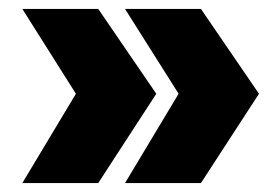

<svg xmlns="http://www.w3.org/2000/svg" viewBox="-20 -470 620 430"><path d="M200 -450 330 -260 200 -60H30L150 -260L30 -450ZM430 -450 560 -260 430 -60H260L380 -260L260 -450Z"/></svg>

Font: Fivo Sans Modern Heavy
Style: Regular
Weight: 900
Designer: Alexander Slobzheninov
Foundry: Alexander Slobzheninov
Version: 1.0